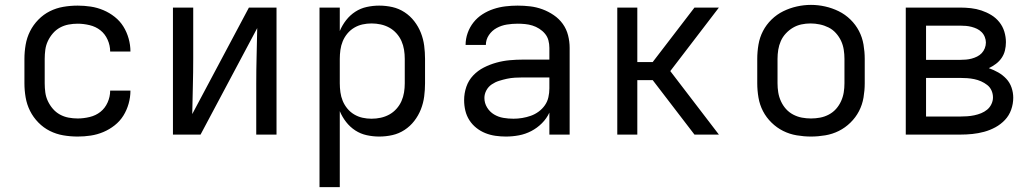

<svg xmlns="http://www.w3.org/2000/svg" viewBox="-20 -551 4240 786"><path d="M298 8Q268 8 239 3Q210 -2 184 -15Q158 -28 137 -49.5Q116 -71 103 -97Q90 -123 85 -152Q80 -181 80 -210V-310Q80 -339 85 -368Q90 -397 103 -423Q116 -449 137 -470.5Q158 -492 184 -505Q210 -518 239 -523Q268 -528 298 -528Q325 -528 351.5 -524Q378 -520 403 -509.5Q428 -499 449.5 -482Q471 -465 485 -442.5Q499 -420 506.5 -393.5Q514 -367 514 -340Q514 -340 514 -340Q514 -340 514 -340H431Q431 -340 431 -340Q431 -340 431 -340Q431 -365 420.5 -388.5Q410 -412 391 -427Q372 -442 347 -448Q322 -454 298 -454Q279 -454 260.5 -450.5Q242 -447 225.5 -438Q209 -429 196.5 -414.5Q184 -400 176 -383Q168 -366 165.5 -347.5Q163 -329 163 -310V-210Q163 -191 165.5 -172.5Q168 -154 176 -137Q184 -120 196.5 -105.5Q209 -91 225.5 -82Q242 -73 260.5 -69.5Q279 -66 298 -66Q322 -66 347 -72Q372 -78 391 -93Q410 -108 420.5 -131.5Q431 -155 431 -180Q431 -180 431 -180Q431 -180 431 -180H514Q514 -180 514 -180Q514 -180 514 -180Q514 -153 506.5 -126.5Q499 -100 485 -77.5Q471 -55 449.5 -38Q428 -21 403 -10.5Q378 0 351.5 4Q325 8 298 8Z M688 0V-520H771V-312Q771 -255 769.5 -198Q768 -141 767 -84L999 -520H1112V0H1029V-208Q1029 -265 1030.5 -322Q1032 -379 1033 -436L801 0Z M1288 215V-520H1371V-424Q1381 -448 1397 -468.5Q1413 -489 1434.5 -503Q1456 -517 1481.5 -522.5Q1507 -528 1532 -528Q1560 -528 1586.5 -522Q1613 -516 1636 -501Q1659 -486 1676 -464Q1693 -442 1703 -416.5Q1713 -391 1716.5 -364Q1720 -337 1720 -310V-210Q1720 -183 1716.5 -156Q1713 -129 1703 -103.5Q1693 -78 1676 -56Q1659 -34 1636 -19Q1613 -4 1586.5 2Q1560 8 1532 8Q1507 8 1481.5 2.5Q1456 -3 1434.5 -17Q1413 -31 1397 -51.5Q1381 -72 1371 -96V215ZM1501 -65Q1520 -65 1538.5 -69Q1557 -73 1573.5 -82Q1590 -91 1603 -105.5Q1616 -120 1623.5 -137Q1631 -154 1634 -172.5Q1637 -191 1637 -210V-310Q1637 -329 1634 -347.5Q1631 -366 1623.5 -383Q1616 -400 1603 -414.5Q1590 -429 1573.5 -438Q1557 -447 1538.5 -451Q1520 -455 1501 -455Q1482 -455 1464 -451Q1446 -447 1430 -437.5Q1414 -428 1402 -413.5Q1390 -399 1383 -382Q1376 -365 1373.5 -346.5Q1371 -328 1371 -310V-210Q1371 -192 1373.5 -173.5Q1376 -155 1383 -138Q1390 -121 1402 -106.5Q1414 -92 1430 -82.5Q1446 -73 1464 -69Q1482 -65 1501 -65Z M2051 8Q2030 8 2008.5 5Q1987 2 1967 -6Q1947 -14 1930 -27.5Q1913 -41 1901.5 -59Q1890 -77 1885 -98Q1880 -119 1880 -141Q1880 -169 1889 -195.5Q1898 -222 1917 -242Q1936 -262 1960.5 -274.5Q1985 -287 2012 -294.5Q2039 -302 2066.5 -304.5Q2094 -307 2121 -307H2229V-355Q2229 -371 2225 -386Q2221 -401 2211 -413Q2201 -425 2187.5 -433.5Q2174 -442 2159.5 -446.5Q2145 -451 2129.5 -452.5Q2114 -454 2099 -454Q2077 -454 2055 -450.5Q2033 -447 2013.5 -436.5Q1994 -426 1981.5 -407.5Q1969 -389 1969 -367Q1969 -367 1969 -367Q1969 -367 1969 -367H1886Q1886 -367 1886 -367Q1886 -367 1886 -367Q1886 -392 1894.5 -416Q1903 -440 1918.5 -459.5Q1934 -479 1955 -492.5Q1976 -506 2000 -514Q2024 -522 2049 -525Q2074 -528 2099 -528Q2125 -528 2150.5 -525Q2176 -522 2200.5 -513Q2225 -504 2247 -489Q2269 -474 2284 -453Q2299 -432 2305.5 -406.5Q2312 -381 2312 -355V0H2229V-90Q2218 -66 2198.5 -46.5Q2179 -27 2155 -14.5Q2131 -2 2104.5 3Q2078 8 2051 8ZM2082 -65Q2100 -65 2118 -68Q2136 -71 2153 -77Q2170 -83 2185 -94Q2200 -105 2210.5 -120Q2221 -135 2225 -153Q2229 -171 2229 -189V-234H2121Q2105 -234 2088 -233Q2071 -232 2055 -228.5Q2039 -225 2023 -220Q2007 -215 1993 -205.5Q1979 -196 1971 -181Q1963 -166 1963 -150Q1963 -129 1974 -111Q1985 -93 2002.5 -82.5Q2020 -72 2040.5 -68.5Q2061 -65 2082 -65Z M2507 0V-520H2589V-297H2652L2823 -520H2923L2724 -260L2923 0H2823L2652 -223H2589V0Z M3300 8Q3271 8 3241.5 3Q3212 -2 3186 -15Q3160 -28 3138.5 -49Q3117 -70 3103.5 -96Q3090 -122 3085 -151.5Q3080 -181 3080 -210V-310Q3080 -339 3085 -368.5Q3090 -398 3103.5 -424Q3117 -450 3138.5 -471Q3160 -492 3186.5 -505Q3213 -518 3242 -524.5Q3271 -531 3300 -531Q3329 -531 3358 -524.5Q3387 -518 3413.5 -505Q3440 -492 3461.5 -471Q3483 -450 3496.5 -424Q3510 -398 3515 -368.5Q3520 -339 3520 -310V-210Q3520 -181 3515 -151.5Q3510 -122 3496.5 -96Q3483 -70 3461.5 -49Q3440 -28 3414 -15Q3388 -2 3358.5 3Q3329 8 3300 8ZM3300 -66Q3319 -66 3337.5 -69.5Q3356 -73 3373 -82Q3390 -91 3402.5 -105Q3415 -119 3423 -136.5Q3431 -154 3434 -172.5Q3437 -191 3437 -210V-310Q3437 -329 3434 -348Q3431 -367 3423 -384Q3415 -401 3402 -415.5Q3389 -430 3372 -438.5Q3355 -447 3336 -451Q3317 -455 3298 -455Q3279 -455 3260.5 -451Q3242 -447 3226 -437.5Q3210 -428 3197 -414Q3184 -400 3176.5 -383Q3169 -366 3166 -347.5Q3163 -329 3163 -310V-210Q3163 -191 3166 -172.5Q3169 -154 3177 -136.5Q3185 -119 3197.5 -105Q3210 -91 3227 -82Q3244 -73 3262.5 -69.5Q3281 -66 3300 -66Z M3688 0V-520H3911Q3933 -520 3955 -517.5Q3977 -515 3998 -508Q4019 -501 4038 -489.5Q4057 -478 4071 -460.5Q4085 -443 4091.5 -421.5Q4098 -400 4098 -378Q4098 -361 4094 -344.5Q4090 -328 4080.5 -314Q4071 -300 4057 -289.5Q4043 -279 4028 -272Q4048 -265 4066.5 -254.5Q4085 -244 4099.5 -228.5Q4114 -213 4121 -192.5Q4128 -172 4128 -151Q4128 -126 4119.5 -102Q4111 -78 4094 -60Q4077 -42 4055 -30Q4033 -18 4009 -11.5Q3985 -5 3960.5 -2.5Q3936 0 3911 0ZM3911 -306Q3923 -306 3934.5 -307Q3946 -308 3957.5 -311Q3969 -314 3980 -319.5Q3991 -325 3999 -333.5Q4007 -342 4011.5 -353.5Q4016 -365 4016 -377Q4016 -388 4011.5 -399.5Q4007 -411 3998.5 -419.5Q3990 -428 3979.5 -433Q3969 -438 3957.5 -441Q3946 -444 3934.5 -445Q3923 -446 3911 -446H3771V-306ZM3911 -74Q3925 -74 3939.5 -75Q3954 -76 3968.5 -79Q3983 -82 3996.5 -87.5Q4010 -93 4021 -102Q4032 -111 4038.5 -124.5Q4045 -138 4045 -152Q4045 -152 4045 -152Q4045 -152 4045 -152Q4045 -167 4039 -180.5Q4033 -194 4021.5 -203Q4010 -212 3996.5 -218Q3983 -224 3968.5 -227Q3954 -230 3939.5 -231Q3925 -232 3911 -232H3771V-74Z"/></svg>

Font: Iosevka Custom Extended
Style: Regular
Weight: 400
Width: 7
Monospace: yes
Designer: Belleve Invis
Foundry: Belleve Invis
Version: Version 11.2.4; ttfautohint (v1.8.4)